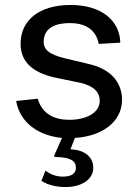

<svg xmlns="http://www.w3.org/2000/svg" viewBox="-20 -547 563 774"><path d="M472 -145C472 -197 445 -263 342 -288L242 -312C174 -328 156 -350 156 -378C156 -438 209 -454 261 -454C319 -454 366 -432 378 -370L465 -375C463 -461 393 -527 264 -527C139 -527 63 -466 63 -371C63 -299 109 -255 203 -234L305 -213C360 -200 382 -174 382 -140C382 -92 327 -64 260 -64C200 -64 151 -86 132 -149L45 -140C61 -51 136 0 230 9L199 79C197 84 199 86 206 86C263 87 286 101 286 129C286 152 269 165 233 165C204 165 181 154 163 141L147 182C175 200 209 207 245 207C305 207 356 179 356 129C356 96 334 58 264 55L282 9C394 2 472 -57 472 -145Z"/></svg>

Font: United Sans Medium
Style: Regular
Weight: 500
Designer: Pablo Impallari, Rodrigo Fuenzalida (Modified by Dan O. Williams)
Version: Version 1.000;PS 001.000;hotconv 1.0.88;makeotf.lib2.5.64775